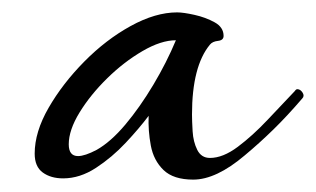

<svg xmlns="http://www.w3.org/2000/svg" viewBox="-20 -287 510 310"><path d="M292 3Q260 3 244 -12.5Q228 -28 223.5 -52Q219 -76 220 -100Q205 -80 183 -56.5Q161 -33 135 -16Q109 1 82 1Q62 1 49 -8.5Q36 -18 36 -39Q36 -74 58.5 -113Q81 -152 116 -187.5Q151 -223 191 -245Q231 -267 266 -267Q276 -267 294 -263Q312 -259 326.5 -251Q341 -243 341 -229Q341 -222 332 -221Q323 -220 319 -215Q290 -180 290 -102Q290 -92 291 -75Q292 -58 298.5 -45Q305 -32 319 -32Q340 -32 364 -50Q388 -68 412 -93.5Q436 -119 456 -140Q458 -143 460 -143Q465 -143 468.5 -137.5Q472 -132 468 -128Q444 -100 421.5 -78Q399 -56 375 -36Q329 3 292 3ZM136 -45Q159 -58 182.5 -86Q206 -114 227.5 -150Q249 -186 264 -222Q240 -222 210 -204.5Q180 -187 153 -160.5Q126 -134 108.5 -105.5Q91 -77 91 -54Q91 -35 106 -35Q117 -35 136 -45Z"/></svg>

Font: Corinthia
Style: Bold
Weight: 700
Designer: Robert E. Leuschke
Foundry: Robert E. Leuschke
Version: Version 1.013; ttfautohint (v1.8.3)